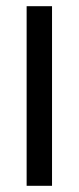

<svg xmlns="http://www.w3.org/2000/svg" viewBox="-20 -600 254 620"><path d="M66 0V-580H148V0Z"/></svg>

Font: Orbitron
Style: Regular
Weight: 400
Designer: Matt McInerney
Foundry: The League of Moveable Type
Version: Version 2.001